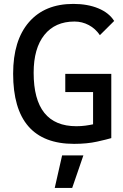

<svg xmlns="http://www.w3.org/2000/svg" viewBox="-20 -723 626 978"><path d="M357.4 9.8Q46.9 9.8 46.9 -347.7Q46.9 -517.1 127.4 -610.1Q208 -703.1 353.5 -703.1Q426.3 -703.1 481 -680.4Q535.6 -657.7 561.5 -616.2L488.8 -543.9Q466.3 -577.1 432.4 -595.2Q398.4 -613.3 359.4 -613.3Q260.7 -613.3 206.1 -545.2Q151.4 -477.1 151.4 -352.5Q151.4 -80.1 369.1 -80.1Q393.6 -80.1 414.8 -83Q436 -85.9 454.1 -89.8V-253.9H312.5V-346.7H546.9V-19.5Q526.4 -13.2 474.9 -1.7Q423.3 9.8 357.4 9.8ZM258.8 234.4 296.4 68.4H404.8L347.7 234.4Z"/></svg>

Font: Caskaydia Cove
Style: Regular
Weight: 400
Monospace: yes
Designer: Aaron Bell
Foundry: Saja Typeworks
Version: Version 4.300; ttfautohint (v1.8.3)